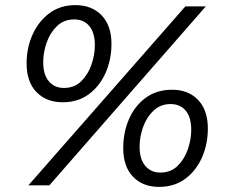

<svg xmlns="http://www.w3.org/2000/svg" viewBox="-20 -725 884 751"><path d="M91 0 705 -700H785L173 0ZM225 -325Q161 -325 122.5 -365Q84 -405 84 -477Q84 -538 107.5 -590Q131 -642 173.5 -673.5Q216 -705 275 -705Q339 -705 377.5 -665Q416 -625 416 -553Q416 -492 393 -440Q370 -388 327.5 -356.5Q285 -325 225 -325ZM230 -381Q271 -381 297.5 -407Q324 -433 337.5 -471.5Q351 -510 351 -548Q351 -597 329.5 -623Q308 -649 270 -649Q230 -649 203 -623Q176 -597 162.5 -558.5Q149 -520 149 -482Q149 -433 171 -407Q193 -381 230 -381ZM602 6Q538 6 500 -34Q462 -74 462 -146Q462 -207 484.5 -259Q507 -311 550 -342.5Q593 -374 653 -374Q717 -374 755 -334Q793 -294 793 -222Q793 -161 770 -109Q747 -57 704.5 -25.5Q662 6 602 6ZM607 -50Q648 -50 674.5 -76Q701 -102 714.5 -140.5Q728 -179 728 -217Q728 -266 706.5 -292Q685 -318 647 -318Q608 -318 580.5 -292Q553 -266 539.5 -227.5Q526 -189 526 -151Q526 -102 548.5 -76Q571 -50 607 -50Z"/></svg>

Font: Montserrat Thin Medium
Style: Italic
Weight: 500
Italic angle: -11.3°
Version: Version 9.000